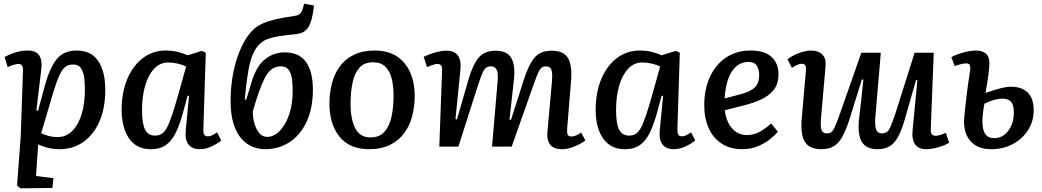

<svg xmlns="http://www.w3.org/2000/svg" viewBox="-20 -798 5674 1045"><path d="M105 -412Q107 -450 81 -450Q70 -450 51.5 -444.5Q33 -439 22 -432L5 -488Q29 -501 62 -512Q95 -523 132 -523Q176 -523 193.5 -496Q211 -469 205 -423L178 -197L187 -195L223 -328Q249 -425 287 -474Q325 -523 398 -523Q476 -523 514.5 -466Q553 -409 553 -309Q553 -209 521 -136.5Q489 -64 433 -25Q377 14 304 14Q268 14 237 5.5Q206 -3 188 -12L176 160L271 172L265 225L91 227L73 212L93 -61ZM378 -447Q355 -447 339 -436.5Q323 -426 309 -399.5Q295 -373 279.5 -325.5Q264 -278 243 -204L204 -73Q221 -65 243.5 -58.5Q266 -52 294 -52Q340 -52 373.5 -85.5Q407 -119 424.5 -177Q442 -235 442 -309Q442 -338 439 -370Q436 -402 422 -424.5Q408 -447 378 -447Z M1087 -99Q1086 -75 1091.5 -65.5Q1097 -56 1112 -56Q1133 -56 1161 -78L1184 -34Q1167 -18 1133.5 -2Q1100 14 1067 14Q1026 14 1006 -11.5Q986 -37 991 -90L1009 -276L1001 -277L978 -192Q961 -128 939.5 -81.5Q918 -35 885.5 -10.5Q853 14 802 14Q747 14 712 -13.5Q677 -41 659.5 -89Q642 -137 642 -199Q642 -295 672.5 -367.5Q703 -440 757 -481.5Q811 -523 882 -523Q920 -523 951.5 -514.5Q983 -506 1001 -497L1078 -521L1100 -511ZM823 -60Q844 -60 859.5 -69Q875 -78 889 -104Q903 -130 919 -179Q935 -228 957 -307L993 -436Q976 -445 948.5 -451.5Q921 -458 896 -458Q851 -458 819 -424Q787 -390 770 -331.5Q753 -273 753 -199Q753 -124 770 -92Q787 -60 823 -60Z M1422 14Q1391 14 1358 2Q1325 -10 1297 -40Q1269 -70 1252 -121.5Q1235 -173 1235 -251Q1235 -331 1250.5 -406.5Q1266 -482 1294.5 -543Q1323 -604 1362 -640Q1383 -658 1410.5 -670.5Q1438 -683 1480.5 -693Q1523 -703 1587 -712Q1608 -715 1618 -729.5Q1628 -744 1635 -778L1689 -768Q1680 -685 1659 -651Q1638 -617 1595 -613Q1536 -607 1499.5 -601Q1463 -595 1441.5 -587.5Q1420 -580 1407 -570Q1375 -546 1357.5 -505.5Q1340 -465 1330 -404Q1320 -343 1312 -257L1320 -255L1352 -360Q1379 -443 1425.5 -478Q1472 -513 1529 -513Q1608 -513 1645.5 -460.5Q1683 -408 1683 -310Q1683 -211 1650 -138Q1617 -65 1558 -25.5Q1499 14 1422 14ZM1508 -437Q1454 -437 1422.5 -376Q1391 -315 1356 -192Q1355 -163 1363.5 -130.5Q1372 -98 1389.5 -75.5Q1407 -53 1434 -53Q1471 -53 1503 -86Q1535 -119 1554 -175.5Q1573 -232 1573 -302Q1573 -331 1570 -362Q1567 -393 1553 -415Q1539 -437 1508 -437Z M1989 14Q1883 14 1828 -54Q1773 -122 1773 -235Q1773 -292 1786.5 -344Q1800 -396 1829 -436Q1858 -476 1905.5 -499.5Q1953 -523 2020 -523Q2124 -523 2180.5 -455.5Q2237 -388 2237 -275Q2237 -218 2223.5 -166Q2210 -114 2180 -73.5Q2150 -33 2103 -9.5Q2056 14 1989 14ZM1996 -50Q2046 -50 2073.5 -82Q2101 -114 2111.5 -165.5Q2122 -217 2122 -276Q2122 -329 2112 -370Q2102 -411 2077.5 -435Q2053 -459 2011 -459Q1962 -459 1935.5 -428.5Q1909 -398 1898.5 -346.5Q1888 -295 1888 -231Q1888 -150 1913.5 -100Q1939 -50 1996 -50Z M2688 -351Q2693 -399 2683.5 -418Q2674 -437 2652 -437Q2625 -437 2612 -413Q2599 -389 2578 -323L2475 0H2371L2386 -411Q2387 -432 2381.5 -441Q2376 -450 2360 -450Q2351 -450 2338.5 -445.5Q2326 -441 2304 -433L2286 -489Q2306 -499 2342 -510.5Q2378 -522 2410 -522Q2496 -522 2486 -418L2459 -150L2467 -148L2530 -366Q2554 -447 2585.5 -484.5Q2617 -522 2678 -522Q2740 -522 2763 -482Q2786 -442 2777 -363L2753 -147L2761 -145L2831 -364Q2857 -446 2889 -484Q2921 -522 2982 -522Q3050 -522 3072.5 -480Q3095 -438 3088 -356L3067 -100Q3065 -76 3069.5 -65.5Q3074 -55 3090 -55Q3114 -55 3143 -77L3166 -34Q3153 -23 3131.5 -12Q3110 -1 3086 6.5Q3062 14 3041 14Q2993 14 2974.5 -10.5Q2956 -35 2959 -75L2984 -353Q2988 -401 2981 -419Q2974 -437 2951 -437Q2937 -437 2927 -429Q2917 -421 2906.5 -396Q2896 -371 2878 -320L2765 0H2658Z M3667 -99Q3666 -75 3671.5 -65.5Q3677 -56 3692 -56Q3713 -56 3741 -78L3764 -34Q3747 -18 3713.5 -2Q3680 14 3647 14Q3606 14 3586 -11.5Q3566 -37 3571 -90L3589 -276L3581 -277L3558 -192Q3541 -128 3519.5 -81.5Q3498 -35 3465.5 -10.5Q3433 14 3382 14Q3327 14 3292 -13.5Q3257 -41 3239.5 -89Q3222 -137 3222 -199Q3222 -295 3252.5 -367.5Q3283 -440 3337 -481.5Q3391 -523 3462 -523Q3500 -523 3531.5 -514.5Q3563 -506 3581 -497L3658 -521L3680 -511ZM3403 -60Q3424 -60 3439.5 -69Q3455 -78 3469 -104Q3483 -130 3499 -179Q3515 -228 3537 -307L3573 -436Q3556 -445 3528.5 -451.5Q3501 -458 3476 -458Q3431 -458 3399 -424Q3367 -390 3350 -331.5Q3333 -273 3333 -199Q3333 -124 3350 -92Q3367 -60 3403 -60Z M4065 -523Q4142 -523 4179.5 -488Q4217 -453 4217 -394Q4217 -341 4191 -308.5Q4165 -276 4122 -256.5Q4079 -237 4031 -225L3925 -198Q3928 -165 3942 -134Q3956 -103 3982 -83Q4008 -63 4046 -63Q4079 -63 4109.5 -78Q4140 -93 4177 -126L4214 -81Q4198 -62 4170.5 -40Q4143 -18 4105 -2Q4067 14 4020 14Q3954 14 3907.5 -16.5Q3861 -47 3837 -101Q3813 -155 3813 -225Q3813 -313 3844 -380Q3875 -447 3932 -485Q3989 -523 4065 -523ZM4112 -392Q4112 -421 4098.5 -441Q4085 -461 4054 -461Q3998 -461 3964 -410Q3930 -359 3924 -262L4014 -286Q4063 -299 4087.5 -321.5Q4112 -344 4112 -392Z M4266 -475Q4280 -487 4302.5 -498Q4325 -509 4349 -516Q4373 -523 4393 -523Q4435 -523 4456.5 -500.5Q4478 -478 4473 -434L4448 -150Q4445 -105 4452 -88.5Q4459 -72 4481 -72Q4496 -72 4505.5 -79.5Q4515 -87 4526 -112Q4537 -137 4555 -189L4668 -511H4774L4744 -158Q4741 -112 4749 -92Q4757 -72 4781 -72Q4797 -72 4808 -80.5Q4819 -89 4829 -113.5Q4839 -138 4855 -185L4958 -511H5062L5046 -97Q5045 -76 5051.5 -67.5Q5058 -59 5073 -59Q5083 -59 5096.5 -63Q5110 -67 5128 -75L5146 -21Q5123 -7 5087 3.5Q5051 14 5022 14Q4937 14 4947 -90L4973 -361L4966 -363L4903 -143Q4878 -57 4845.5 -21.5Q4813 14 4756 14Q4696 14 4671.5 -24.5Q4647 -63 4655 -146Q4661 -200 4667.5 -254.5Q4674 -309 4679 -364L4671 -366L4602 -144Q4583 -86 4563 -51Q4543 -16 4516 -1Q4489 14 4450 14Q4387 14 4362 -24Q4337 -62 4343 -144L4366 -410Q4368 -433 4363 -442Q4358 -451 4343 -451Q4326 -451 4290 -429Z M5344 -292Q5395 -310 5427 -318Q5459 -326 5482 -326Q5542 -326 5574 -294Q5606 -262 5606 -198Q5606 -138 5575.5 -90Q5545 -42 5492.5 -14Q5440 14 5374 14Q5304 14 5265.5 -26.5Q5227 -67 5227 -135Q5227 -149 5230 -179.5Q5233 -210 5237.5 -250Q5242 -290 5248 -333Q5254 -376 5260 -414Q5263 -436 5258 -444.5Q5253 -453 5238 -453Q5228 -453 5210.5 -449Q5193 -445 5176 -438L5158 -487Q5173 -496 5196.5 -504Q5220 -512 5245 -517.5Q5270 -523 5290 -523Q5367 -523 5365 -451Q5365 -432 5359 -387Q5353 -342 5344 -292ZM5338 -234Q5333 -210 5330 -183Q5327 -156 5327 -139Q5327 -91 5342.5 -68.5Q5358 -46 5391 -46Q5437 -46 5467.5 -86Q5498 -126 5498 -185Q5498 -226 5483.5 -243.5Q5469 -261 5435 -261Q5396 -261 5338 -234Z"/></svg>

Font: Literata 12pt Medium
Style: Italic
Weight: 500
Italic angle: -2°
Designer: Latin by Veronika Burian and Jose Scaglione. Greek by Irene Vlachou. Cyrillic by Vera Evstafieva
Foundry: TypeTogether
Version: Version 3.002